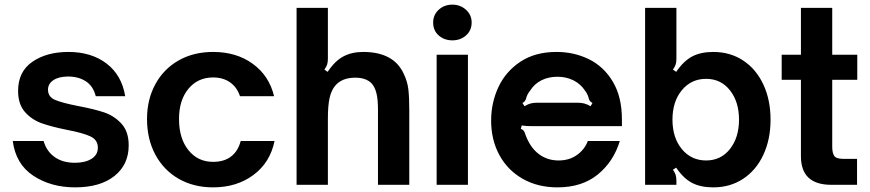

<svg xmlns="http://www.w3.org/2000/svg" viewBox="-20 -797 3751 828"><path d="M35 -189H168Q181 -144 216 -119.5Q251 -95 303 -95Q347 -95 374.5 -112Q402 -129 402 -160Q402 -194 369.5 -209Q337 -224 269 -237Q204 -250 161 -265Q118 -280 88 -313.5Q58 -347 58 -405Q58 -488 119.5 -530.5Q181 -573 275 -573Q374 -573 439.5 -523Q505 -473 520 -382H393Q382 -426 350 -446.5Q318 -467 274 -467Q234 -467 210.5 -451.5Q187 -436 187 -410Q187 -379 218 -366Q249 -353 316 -340Q385 -327 428.5 -312.5Q472 -298 503.5 -264Q535 -230 535 -170Q535 -87 473.5 -38Q412 11 304 11Q200 11 124 -39Q48 -89 35 -189Z M614 -284Q614 -368 650 -434Q686 -500 750.5 -536.5Q815 -573 899 -573Q1000 -573 1070.5 -521.5Q1141 -470 1162 -382H1015Q1002 -421 972 -442Q942 -463 899 -463Q833 -463 792.5 -414Q752 -365 752 -284Q752 -200 792.5 -149.5Q833 -99 899 -99Q947 -99 977 -122.5Q1007 -146 1018 -189H1164Q1145 -96 1073 -42.5Q1001 11 899 11Q815 11 750.5 -26Q686 -63 650 -130Q614 -197 614 -284Z M1259 0V-763H1394V-543Q1394 -528 1390.5 -518Q1387 -508 1379 -497L1393 -487Q1424 -534 1460.5 -553.5Q1497 -573 1546 -573Q1678 -573 1721 -479Q1737 -446 1741 -412Q1745 -378 1745 -323V0H1610V-325Q1610 -368 1603.5 -394.5Q1597 -421 1583 -437Q1559 -462 1512 -462Q1455 -462 1426 -428Q1409 -408 1401.5 -375Q1394 -342 1394 -286V0Z M1998 0H1863V-561H1998ZM1848 -700Q1848 -733 1872 -755Q1896 -777 1931 -777Q1965 -777 1989.5 -755Q2014 -733 2014 -700Q2014 -666 1990 -644.5Q1966 -623 1931 -623Q1896 -623 1872 -644Q1848 -665 1848 -700Z M2098 -277Q2098 -354 2129.5 -421.5Q2161 -489 2224.5 -531Q2288 -573 2380 -573Q2456 -573 2520 -541.5Q2584 -510 2623 -444.5Q2662 -379 2662 -282V-253H2306Q2300 -253 2273 -253Q2246 -253 2230 -256L2226 -241Q2234 -239 2238.5 -233Q2243 -227 2246 -216Q2254 -195 2259 -187Q2279 -148 2312.5 -126.5Q2346 -105 2389 -105Q2435 -105 2468 -128.5Q2501 -152 2515 -189H2653Q2626 -100 2558 -44.5Q2490 11 2384 11Q2299 11 2234 -26Q2169 -63 2133.5 -128.5Q2098 -194 2098 -277ZM2242 -339Q2257 -348 2269 -351Q2281 -354 2296 -354H2470Q2486 -354 2498.5 -351Q2511 -348 2527 -339L2535 -353Q2528 -357 2525 -360.5Q2522 -364 2520.5 -368Q2519 -372 2519 -373Q2515 -390 2503 -406Q2484 -435 2453 -450.5Q2422 -466 2384 -466Q2346 -466 2315.5 -451Q2285 -436 2266 -406Q2253 -390 2249 -373Q2249 -372 2247 -367.5Q2245 -363 2242 -359.5Q2239 -356 2233 -353Z M2896 -74 2882 -65Q2890 -54 2893.5 -43.5Q2897 -33 2897 -18V0H2762V-763H2897V-543Q2897 -528 2893.5 -518Q2890 -508 2882 -497L2896 -487Q2928 -534 2965 -553.5Q3002 -573 3056 -573Q3129 -573 3185 -536Q3241 -499 3272 -432.5Q3303 -366 3303 -281Q3303 -196 3272 -129.5Q3241 -63 3185 -26Q3129 11 3056 11Q3002 11 2965 -8Q2928 -27 2896 -74ZM3167 -281Q3167 -358 3128 -407.5Q3089 -457 3025 -457Q2961 -457 2920.5 -408Q2880 -359 2880 -281Q2880 -203 2920.5 -154Q2961 -105 3025 -105Q3089 -105 3128 -154.5Q3167 -204 3167 -281Z M3565 0Q3434 0 3434 -123V-453H3351V-561H3434V-763H3569V-561H3677V-453H3569V-164Q3569 -138 3577.5 -125Q3586 -112 3615 -112H3676V0Z"/></svg>

Font: Open Sauce Sans
Style: Bold
Weight: 700
Designer: Alfredo Marco Pradil
Foundry: Creative Sauce Fz LLC
Version: Version 1.477